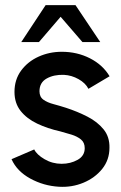

<svg xmlns="http://www.w3.org/2000/svg" viewBox="-20 -719 472 749"><path d="M210 9.5Q150 6 98 -22.5Q46 -51 25 -98L113.5 -136Q123.5 -115.5 154 -97.8Q184.5 -80 220.5 -80Q255 -80 282.8 -95.5Q310.5 -111 310.5 -141Q310.5 -163 295.8 -175Q281 -187 259 -193.8Q237 -200.5 215 -206.5Q165.5 -217.5 125 -236.8Q84.5 -256 60.5 -286.2Q36.5 -316.5 36.5 -360.5Q36.5 -408.5 62.5 -443.8Q88.5 -479 130.5 -498Q172.5 -517 221 -517Q281 -517 331 -491.5Q381 -466 407.5 -421.5L325 -372.5Q313.5 -395 286.5 -410.2Q259.5 -425.5 229.5 -427Q190.5 -428.5 162.2 -412.8Q134 -397 134 -363Q134 -341 149.5 -330Q165 -319 188.8 -312.8Q212.5 -306.5 237.5 -298.5Q282 -284 321 -264Q360 -244 384 -214.5Q408 -185 407 -142.5Q407 -95.5 378.8 -60.2Q350.5 -25 305.5 -6.2Q260.5 12.5 210 9.5ZM274.5 -699 371 -555H301.5L216.5 -653.5L132 -555H63L158 -699Z"/></svg>

Font: Urbanist SemiBold
Style: Regular
Weight: 600
Designer: Corey Hu
Foundry: Corey Hu
Version: Version 1.321; ttfautohint (v1.8.4.7-5d5b)